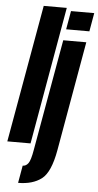

<svg xmlns="http://www.w3.org/2000/svg" viewBox="-105 -823 558 1091"><g transform="rotate(5 174.0 -278.0)"><path d="M-40 0 99 -785H230.5L92.5 0ZM41.5 229.5 59 130Q78 130 91 112.2Q104 94.5 114 35.5L226.5 -600H358L248 24.5Q225.5 152.5 174.8 191Q124 229.5 41.5 229.5ZM256 -769H388.5L370 -663.5H237.5Z"/></g></svg>

Font: Anybody UltraCondensed Regular
Style: Bold Italic
Weight: 700
Width: 1
Italic angle: -10°
Designer: Tyler Finck
Foundry: Etcetera Type Company
Version: Version 1.010; ttfautohint (v1.8.3) -l 8 -r 50 -G 200 -x 14 